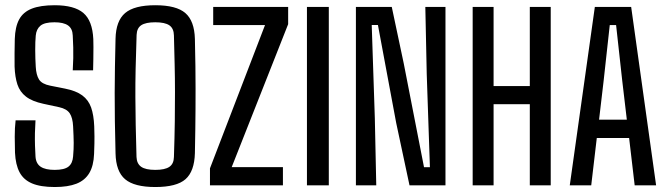

<svg xmlns="http://www.w3.org/2000/svg" viewBox="-20 -723 2601 749"><path d="M193.6 6.6Q138.2 6.6 105 -7.5Q71.7 -21.6 56.2 -51.1Q40.7 -80.7 38.5 -127.3Q37.6 -155.2 37.5 -189.7Q37.4 -224.2 40.9 -253.7H118.5Q116.9 -229.9 116.3 -204.6Q115.8 -179.3 116.5 -155.7Q117.3 -132.1 118.5 -112.4Q120.2 -85 138.6 -72.6Q156.9 -60.3 193.2 -60.3Q231.1 -60.3 247.2 -73.1Q263.3 -85.9 265.2 -113.2Q267.7 -141.7 267.5 -165.8Q267.3 -189.9 265.2 -229.8Q263.6 -263.6 252 -281Q240.3 -298.4 211 -304.8L149.3 -318.1Q105.2 -327.6 81.4 -346.1Q57.5 -364.5 47.9 -393.5Q38.4 -422.5 36.9 -463.2Q36.4 -486.7 36.8 -515.2Q37.2 -543.8 37.7 -570.9Q39.1 -618.1 54.6 -647Q70.1 -675.9 104 -689.3Q137.8 -702.6 193.2 -702.6Q269.8 -702.6 305.2 -672.4Q340.6 -642.2 344 -570.5Q344.5 -561.2 344.5 -539.3Q344.4 -517.3 344.1 -492.3Q343.7 -467.2 343.2 -448.7H263.8Q265.3 -475.6 265.8 -496.5Q266.2 -517.4 265.7 -537.9Q265.2 -558.5 263.8 -584.4Q262.9 -611.4 245.4 -623.8Q227.8 -636.1 192.4 -636.1Q153.6 -636.1 137.6 -622.6Q121.7 -609.1 119.5 -584.4Q117.3 -561.4 117.4 -527.6Q117.5 -493.9 119.5 -462.4Q121.2 -430.4 132.3 -412.8Q143.4 -395.2 175.9 -388.8L233.4 -377.4Q276.7 -368.9 300.9 -350.9Q325.1 -333 335.5 -303.6Q345.8 -274.1 347.6 -230.2Q348.5 -204.8 348.5 -191Q348.5 -177.2 348.3 -163.1Q348 -149 347 -122.5Q345.3 -76.4 328.3 -47.8Q311.2 -19.3 278.1 -6.3Q245 6.6 193.6 6.6Z M585.7 6.6Q504 6.6 468.1 -23.8Q432.2 -54.1 430.7 -124.9Q428.8 -194.2 428.1 -251.3Q427.4 -308.4 427.4 -359.8Q427.4 -411.1 428.4 -462.5Q429.3 -513.9 430.7 -571.7Q432.2 -641.6 468.1 -672.1Q504 -702.6 585.7 -702.6Q667.9 -702.6 703.1 -672Q738.4 -641.5 740.3 -571.1Q741.8 -512.4 742.3 -465.4Q742.9 -418.4 742.9 -377.9Q743 -337.4 742.7 -298.7Q742.5 -259.9 741.9 -218Q741.3 -176.1 740.3 -125.5Q738.4 -54.6 703.7 -24Q669.1 6.6 585.7 6.6ZM585.7 -60.3Q623.1 -60.3 640.5 -72Q658 -83.8 658.5 -110.8Q661.1 -188.1 661.9 -249.6Q662.7 -311.1 662.6 -364.8Q662.6 -418.6 661.3 -471.4Q660.1 -524.3 658.5 -584.6Q658 -612.2 640.7 -624.2Q623.4 -636.1 585.7 -636.1Q548.7 -636.1 531.3 -624.8Q513.9 -613.4 512.9 -586.8Q510.3 -513.3 509.1 -455.2Q507.8 -397 508.1 -344.5Q508.3 -292 509.4 -236Q510.5 -180 512.5 -110.8Q513.5 -84.6 530.7 -72.4Q547.9 -60.3 585.7 -60.3Z M799.1 0V-66.3L1013.9 -625.3H811.7V-696H1104.1V-628.7L883.9 -71.1H1083.7V0Z M1177.4 0V-696H1262.7V0Z M1368.4 0V-696H1508.3L1555 -475.6L1634.1 -70.7H1657.1L1644.7 -434.5L1639.2 -696H1717.8V0H1577.5L1525.6 -243.3L1454.3 -625.5H1430.1L1442.2 -262.4L1447.8 0Z M1823.9 0V-696H1905.5V-387.2H2046.8V-696H2128.4V0H2046.8V-316.4H1905.5V0Z M2202.7 0 2300.5 -696H2442.2L2539.5 0H2455.9L2434.2 -184.7H2308.1L2286.4 0ZM2317 -256.2H2425.3L2407.3 -408.6L2383.4 -625.3H2358.7L2334.8 -407.8Z"/></svg>

Font: Big Shoulders Text SC Thin
Style: Regular
Weight: 100
Designer: Patric King
Foundry: XO Type Co
Version: Version 2.002